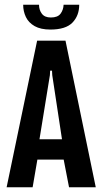

<svg xmlns="http://www.w3.org/2000/svg" viewBox="-20 -792 434 812"><path d="M8 0 137 -620H257L385 0H272L246 -134L264 -117H126L141 -134L118 0ZM145 -191 135 -203H258L244 -191L201 -474L200 -493H192L191 -474ZM193 -667Q152 -667 126.5 -681.5Q101 -696 89.5 -720Q78 -744 78 -772H145Q145 -750 157 -734Q169 -718 195 -718Q224 -718 236 -734Q248 -750 249 -772H315Q315 -726 286.5 -696.5Q258 -667 193 -667Z"/></svg>

Font: Smooch Sans
Style: Bold
Weight: 700
Designer: Robert E. Leuschke
Foundry: Robert E. Leuschke
Version: Version 1.010